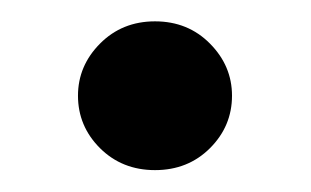

<svg xmlns="http://www.w3.org/2000/svg" viewBox="-20 -391 290 179"><path d="M124.5 -232.4Q93.8 -232.4 73.2 -252.9Q52.7 -273.4 52.7 -301.8Q52.7 -329.6 73.2 -350.3Q93.8 -371.1 124.5 -371.1Q155.3 -371.1 175.8 -350.3Q196.3 -329.6 196.3 -301.8Q196.3 -273.4 175.8 -252.9Q155.3 -232.4 124.5 -232.4Z"/></svg>

Font: Caudex
Style: Bold
Weight: 700
Version: Version 1.01